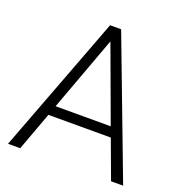

<svg xmlns="http://www.w3.org/2000/svg" viewBox="-128 -822 882 933"><g transform="rotate(20 312.5 -355.5)"><path d="M473.6 -199.2H150.9L77.6 0H14.6L283.7 -710.9H340.8L609.9 0H547.4ZM169.4 -250.5H454.6L312 -637.7Z"/></g></svg>

Font: Roboto-Light
Style: Regular
Weight: 300
Designer: Google
Version: Version 2.137; 2017